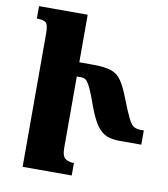

<svg xmlns="http://www.w3.org/2000/svg" viewBox="-81 -782 745 851"><g transform="rotate(10 292.0 -357.0)"><path d="M245 -115Q245 -76 261 -66Q277 -56 299 -56V0H78V-599Q78 -640 67 -649Q56 -658 26 -658V-714H245V-500H303Q358 -500 387.5 -490.5Q417 -481 435.5 -454Q454 -427 474 -374Q496 -318 509 -292Q522 -266 534.5 -259Q547 -252 567 -252H579V-188H479Q447 -188 422.5 -198Q398 -208 378.5 -235.5Q359 -263 340 -314Q320 -371 307.5 -397Q295 -423 286 -429.5Q277 -436 266 -436H245Z"/></g></svg>

Font: Noto Serif Armenian ExtraCondensed Black
Style: Regular
Weight: 900
Width: 2
Designer: Monotype Design Team
Foundry: Monotype Imaging Inc.
Version: Version 2.008; ttfautohint (v1.8.4.7-5d5b)